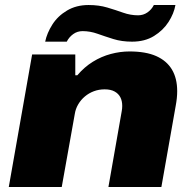

<svg xmlns="http://www.w3.org/2000/svg" viewBox="-20 -745 768 765"><path d="M15 0 108 -528H280V-445H288Q316 -478 350 -499Q384 -520 421.5 -530Q459 -540 496 -540Q561 -540 602.5 -521.5Q644 -503 665 -468Q686 -433 686 -382Q686 -368 684.5 -353.5Q683 -339 680 -323L623 0H412L465 -302Q466 -307 466.5 -312.5Q467 -318 467 -323Q467 -343 459.5 -357.5Q452 -372 436.5 -380.5Q421 -389 397 -389Q374 -389 354 -381.5Q334 -374 318 -360.5Q302 -347 291.5 -329Q281 -311 278 -291L226 0ZM160 -579Q167 -613 188.5 -647Q210 -681 247 -703Q284 -725 333 -725Q374 -725 407.5 -715Q441 -705 470.5 -694.5Q500 -684 530 -684Q551 -684 567.5 -695.5Q584 -707 593 -725H679Q673 -691 651.5 -657.5Q630 -624 593.5 -601.5Q557 -579 506 -579Q465 -579 431.5 -589.5Q398 -600 368.5 -610.5Q339 -621 309 -621Q288 -621 271.5 -609Q255 -597 246 -579Z"/></svg>

Font: Archivo SemiExpanded Black
Style: Italic
Weight: 900
Width: 6
Italic angle: -10°
Designer: Hector Gatti
Foundry: Omnibus-Type
Version: Version 2.001